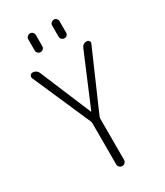

<svg xmlns="http://www.w3.org/2000/svg" viewBox="-228 -1025 955 1114"><g transform="rotate(-30 250.0 -467.5)"><path d="M302.7 -910.2Q302.7 -919.9 310.5 -927.2Q318.4 -934.6 328.6 -934.6Q338.9 -934.6 345.7 -927.2Q352.5 -919.9 352.5 -910.2V-835Q352.5 -824.2 345.7 -816.9Q338.9 -809.6 328.6 -809.6Q318.4 -809.6 310.5 -816.9Q302.7 -824.2 302.7 -835ZM142.6 -910.2Q142.6 -919.9 150.4 -927.2Q158.2 -934.6 168.5 -934.6Q178.7 -934.6 186 -927.2Q193.4 -919.9 193.4 -910.2V-835Q193.4 -824.2 186 -816.9Q178.7 -809.6 168.5 -809.6Q158.2 -809.6 150.4 -816.9Q142.6 -824.2 142.6 -835ZM218.8 -315.4 48.8 -704.1Q45.9 -712.9 51.3 -721.7Q56.6 -730.5 66.4 -730.5Q94.7 -730.5 105.5 -704.1L248 -364.3Q248 -363.3 249 -363.3Q250 -363.3 250 -364.3L393.6 -705.1Q403.3 -730.5 430.7 -730.5Q440.4 -730.5 445.8 -722.2Q451.2 -713.9 447.3 -705.1L277.3 -315.4Q274.4 -308.6 274.4 -298.8V-25.4Q274.4 -15.6 266.6 -7.8Q258.8 0 248.5 0Q238.3 0 230 -7.3Q221.7 -14.6 221.7 -25.4V-298.8Q221.7 -308.6 218.8 -315.4Z"/></g></svg>

Font: Rounded-X Mgen+ 1m light
Style: Regular
Weight: 200
Designer: [Source Han Sans]
Ryoko NISHIZUKA  (kana & ideographs); Paul D. Hunt (Latin, Greek & Cyrillic); Wenlong ZHANG  (bopomofo
Version: Version 1.059.20150602